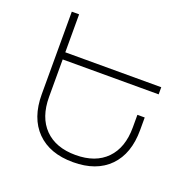

<svg xmlns="http://www.w3.org/2000/svg" viewBox="-132 -895 1053 1036"><g transform="rotate(20 394.5 -376.5)"><path d="M150 -498V-283Q150 -166 213.5 -101.5Q277 -37 391 -37Q505 -37 568 -101.5Q631 -166 631 -283V-355H673V-283Q673 -147 599 -71.5Q525 4 391 4Q257 4 182.5 -71.5Q108 -147 108 -283V-757H150V-539H701V-498Z"/></g></svg>

Font: Montserrat arm2 ExtraLight
Style: Regular
Weight: 275
Designer: Julieta Ulanovsky
Foundry: Julieta Ulanovsky
Version: Version 6.000